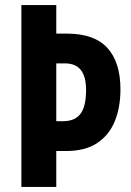

<svg xmlns="http://www.w3.org/2000/svg" viewBox="-20 -734 515 754"><path d="M453 -383Q453 -313 431 -258.5Q409 -204 362 -172.5Q315 -141 240 -141H201V0H64V-714H201V-602H243Q350 -602 401.5 -546Q453 -490 453 -383ZM227 -258Q274 -258 296 -287Q318 -316 318 -381Q318 -485 236 -485H201V-258Z"/></svg>

Font: Noto Sans Arabic ExtCond
Style: Bold
Weight: 700
Width: 2
Designer: Monotype Design Team, Nadine Chahine, Nizar Qandah and Khaled Hosny
Foundry: Monotype Imaging Inc.
Version: Version 2.012; ttfautohint (v1.8.4.7-5d5b)